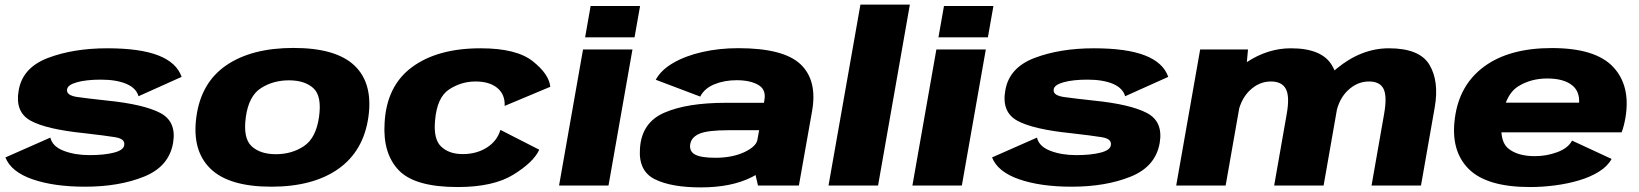

<svg xmlns="http://www.w3.org/2000/svg" viewBox="-20 -805 7113 833"><path d="M349 5Q214 5 121 -27.2Q28 -59.5 3.5 -122L198.5 -208Q207 -170 255.8 -151Q304.5 -132 368.5 -132Q432.5 -132 474.2 -142.8Q516 -153.5 519 -175Q520.5 -183.5 517.5 -189.5Q511 -204.5 481.5 -209.5Q439 -216.5 347 -227Q180 -244 112.2 -281.8Q44.5 -319.5 61 -412.5Q77.5 -511.5 187.8 -553.5Q298 -595.5 446 -595.5Q587.5 -595.5 667 -564.5Q746.5 -533.5 768 -471.5L581 -387.5Q571 -423 528 -441.2Q485 -459.5 417.5 -459.5Q355 -459.5 314.2 -448.2Q273.5 -437 271 -417Q270 -411 272 -406Q278 -390 312.5 -384.5Q358 -378 446 -368.5Q603 -352.5 674.8 -315.2Q746.5 -278 731 -185.5Q713.5 -82.5 605.2 -38.8Q497 5 349 5Z M1157 5Q972.5 5 892.2 -74Q812 -153 832 -298.5Q852.5 -447.5 962.5 -522.2Q1072.5 -597 1253.5 -597Q1437.5 -597 1518 -520.5Q1598.5 -444 1578.5 -298.5Q1557.5 -149.5 1447.8 -72.2Q1338 5 1157 5ZM1177 -136Q1246 -136 1298.5 -171Q1351 -206 1364 -297Q1377 -388 1339.8 -422.2Q1302.5 -456.5 1233.5 -456.5Q1165 -456.5 1112 -422.5Q1059 -388.5 1046.5 -297Q1034 -206 1071.2 -171Q1108.5 -136 1177 -136Z M1965.5 6.5Q1780 6.5 1710.2 -66.2Q1640.5 -139 1648.5 -270Q1656.5 -431.5 1767.2 -513.5Q1878 -595.5 2065 -595.5Q2220.5 -595.5 2291.2 -539.5Q2362 -483.5 2367.5 -428.5L2169.5 -345.5Q2171.5 -395.5 2137.5 -423.5Q2103.5 -451.5 2043 -451.5Q1981.5 -451.5 1928.8 -417.2Q1876 -383 1867.5 -282Q1860 -201 1894.2 -168.8Q1928.5 -136.5 1987.5 -136.5Q2048 -136.5 2092.5 -165Q2137 -193.5 2151 -241.5L2319.5 -155.5Q2296 -102.5 2208.5 -48Q2121 6.5 1965.5 6.5Z M2405.5 0 2509.5 -590.5H2724L2620 0ZM2542.5 -779H2757L2733 -643H2518.5Z M3268.5 0 3258 -45.5Q3250 -41 3241.5 -36.5Q3153.5 8 3020.5 8Q2892 8 2820.8 -27.5Q2749.5 -63 2756.5 -160Q2763 -272.5 2861.5 -315.8Q2960 -359 3129.5 -359H3294.5L3296.5 -371.5Q3304.5 -417 3269.2 -437Q3234 -457 3176 -457Q3122.5 -457 3079.2 -439.2Q3036 -421.5 3018 -386L2825 -459Q2848 -501.5 2901.2 -532.2Q2954.5 -563 3027.8 -579.5Q3101 -596 3183 -596Q3379 -596 3452.8 -526.5Q3526.5 -457 3503.5 -324.5L3446 0ZM3265.5 -196 3273.5 -240H3139Q3050.5 -240 3015 -225Q2979.5 -210 2974.5 -179Q2970 -148 2996 -134.2Q3022 -120.5 3084 -120.5Q3156 -120.5 3208.5 -144.5Q3258.5 -168 3265.5 -196Z M3574.5 0 3713 -785H3927.5L3789.5 0Z M3938.5 0 4042.5 -590.5H4257L4153 0ZM4075.5 -779H4290L4266 -643H4051.5Z M4629.5 5Q4494.5 5 4401.5 -27.2Q4308.5 -59.5 4284 -122L4479 -208Q4487.5 -170 4536.2 -151Q4585 -132 4649 -132Q4713 -132 4754.8 -142.8Q4796.5 -153.5 4799.5 -175Q4801 -183.5 4798 -189.5Q4791.5 -204.5 4762 -209.5Q4719.5 -216.5 4627.5 -227Q4460.5 -244 4392.8 -281.8Q4325 -319.5 4341.5 -412.5Q4358 -511.5 4468.2 -553.5Q4578.5 -595.5 4726.5 -595.5Q4868 -595.5 4947.5 -564.5Q5027 -533.5 5048.5 -471.5L4861.5 -387.5Q4851.5 -423 4808.5 -441.2Q4765.5 -459.5 4698 -459.5Q4635.5 -459.5 4594.8 -448.2Q4554 -437 4551.5 -417Q4550.5 -411 4552.5 -406Q4558.5 -390 4593 -384.5Q4638.5 -378 4726.5 -368.5Q4883.5 -352.5 4955.2 -315.2Q5027 -278 5011.5 -185.5Q4994 -82.5 4885.8 -38.8Q4777.5 5 4629.5 5Z M5083 0 5187 -590.5H5394.5L5389.5 -535.5Q5480.5 -595.5 5580.5 -595.5Q5713.5 -595.5 5757.5 -523.5Q5764.5 -512 5770 -499.5Q5775 -504 5780 -508Q5886.5 -595.5 6006 -595.5Q6139 -595.5 6181.8 -523.8Q6224.5 -452 6204.5 -338.5L6145 0H5930.5L5985 -310.5Q5998.5 -386.5 5982.8 -419Q5967 -451.5 5919.5 -451.5Q5868 -451.5 5827.5 -412.5Q5795 -382 5780.5 -330.5L5722.5 0H5508L5562.5 -310.5Q5576 -386.5 5558.8 -419Q5541.5 -451.5 5494 -451.5Q5442.5 -451.5 5402 -412.5Q5371.5 -383.5 5356.5 -335.5L5297.5 0Z M6618 6.5Q6430 6.5 6351.5 -72.5Q6273 -151.5 6292 -292Q6311 -437.5 6420 -517Q6529 -596.5 6712.5 -596.5Q6902 -596.5 6978.8 -514.5Q7055.5 -432.5 7032 -294Q7025.5 -256.5 7015.5 -231H6494Q6497.5 -182.5 6523.5 -161Q6564 -127.5 6639 -127.5Q6689.5 -127.5 6736.2 -144.8Q6783 -162 6800.5 -195L6972 -115.5Q6955 -84 6918 -60.8Q6881 -37.5 6831.8 -22.8Q6782.5 -8 6727.2 -0.8Q6672 6.5 6618 6.5ZM6513 -359.5H6831Q6833.5 -408 6802 -434Q6765 -464.5 6693 -464.5Q6620.5 -464.5 6565.5 -429.5Q6531.5 -407.5 6513 -359.5Z"/></svg>

Font: Anybody ExtraExpanded ExtraBold
Style: Italic
Weight: 800
Width: 8
Italic angle: -10°
Designer: Tyler Finck
Foundry: Etcetera Type Company
Version: Version 1.010; ttfautohint (v1.8.3) -l 8 -r 50 -G 200 -x 14 